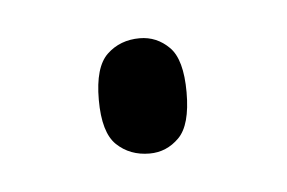

<svg xmlns="http://www.w3.org/2000/svg" viewBox="-25 -111 218 146"><g transform="rotate(-5 84.0 -38.0)"><path d="M85 6Q70 6 60 -3.5Q50 -13 50 -38Q50 -63 60 -72.5Q70 -82 85 -82Q98 -82 107.5 -72.5Q117 -63 117 -38Q117 -13 107.5 -3.5Q98 6 85 6Z"/></g></svg>

Font: Noto Serif Myanmar ExtraCondensed ExtraLight
Style: Regular
Weight: 200
Width: 2
Designer: Ben Mitchell and the Monotype Design Team
Foundry: Monotype Imaging Inc.
Version: Version 2.106; ttfautohint (v1.8.4.7-5d5b)